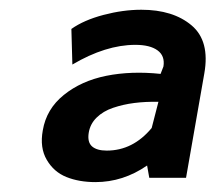

<svg xmlns="http://www.w3.org/2000/svg" viewBox="-20 -760 438 390"><path d="M125 -701.2Q150.4 -719.2 190.2 -729.7Q230 -740.2 267.1 -740.2Q331.5 -740.2 369.1 -708.5Q406.7 -676.8 395 -610.8L357.9 -398.9H283.2L278.8 -423.8Q230 -390.1 173.8 -390.1Q140.6 -390.1 115 -400.4Q89.4 -410.6 75 -435.3Q60.5 -460 66.9 -495.1Q74.2 -538.6 109.6 -567.1Q145 -595.7 195.8 -606Q246.6 -616.2 306.2 -609.9L312 -625Q315.4 -646.5 300 -657.7Q284.7 -668.9 254.9 -668.9Q194.8 -668.9 127 -628.9ZM301.8 -553.2Q275.4 -553.7 252.7 -550.8Q230 -547.9 209.7 -541Q189.5 -534.2 176.3 -521.2Q163.1 -508.3 160.2 -490.2Q157.2 -471.2 167 -462.6Q176.8 -454.1 196.8 -454.1Q250 -454.1 288.1 -500Z"/></svg>

Font: Stilu
Style: Italic
Weight: 400
Italic angle: -10°
Designer: Genilson Lima Santos
Foundry: Genilson Lima Santos
Version: Version 1.200;PS 001.200;hotconv 1.0.88;makeotf.lib2.5.64775